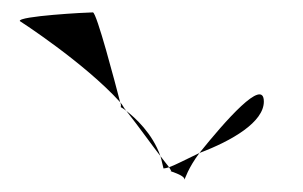

<svg xmlns="http://www.w3.org/2000/svg" viewBox="-20 -566 489 310"><path d="M12 -532C12 -532 116 -465 174 -401C166 -432 136 -546 130 -546C120 -546 9 -540 12 -532ZM174 -401C176 -397 175 -394 175 -393C175 -393 179 -391 184 -387C180 -391 178 -397 174 -401ZM184 -387C206 -359 225 -332 239 -314C226 -351 198 -376 184 -387ZM239 -314C241 -308 242 -301 244 -294C246 -294 250 -295 253 -296C250 -300 245 -306 239 -314ZM253 -296C255 -292 257 -290 256 -290C251 -290 278 -284 278 -276C278 -276 284 -295 302 -319C279 -308 264 -300 253 -296ZM302 -319C355 -339 406 -369 406 -402C406 -442 343 -370 302 -319Z"/></svg>

Font: Ampere
Style: UltCnd
Weight: 400
Version: Version 1